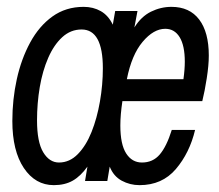

<svg xmlns="http://www.w3.org/2000/svg" viewBox="-20 -528 640 560"><path d="M137 12Q83 12 49.5 -38Q16 -88 16 -175Q16 -238 29 -297Q42 -356 68 -404Q94 -452 133 -480Q172 -508 224 -508Q252 -508 274 -495.5Q296 -483 309 -456L316 -496H381L372 -448Q392 -480 420.5 -494Q449 -508 480 -508Q533 -508 561 -471Q589 -434 589 -366Q589 -338 583 -299.5Q577 -261 570 -233H337Q331 -193 331 -162Q331 -107 348 -80.5Q365 -54 394 -54Q426 -54 446 -77.5Q466 -101 481 -149H549Q533 -82 493 -35Q453 12 387 12Q359 12 335 -1Q311 -14 300 -42L293 0H228L235 -42Q215 -14 192 -1Q169 12 137 12ZM350 -297H515Q517 -311 518 -324Q519 -337 519 -348Q519 -395 504 -419.5Q489 -444 462 -444Q428 -444 396 -406Q364 -368 350 -297ZM152 -54Q183 -54 207 -78.5Q231 -103 247 -143Q263 -183 271.5 -232Q280 -281 280 -329Q280 -442 218 -442Q186 -442 161.5 -419.5Q137 -397 120.5 -359Q104 -321 96 -274Q88 -227 88 -177Q88 -114 106 -84Q124 -54 152 -54Z"/></svg>

Font: DM Mono Light
Style: Italic
Weight: 300
Italic angle: -10°
Designer: Colophon Foundry
Foundry: Colophon Foundry
Version: Version 1.000; ttfautohint (v1.8.2.53-6de2)